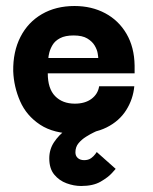

<svg xmlns="http://www.w3.org/2000/svg" viewBox="-20 -435 508 639"><path d="M250 184Q226 184 201.5 175Q177 166 160.5 146Q144 126 144 92Q144 62 160 38Q176 14 199.5 -3Q223 -20 246.5 -31Q270 -42 286 -47.5Q302 -53 302 -53V1Q302 1 291.5 6Q281 11 266.5 20Q252 29 241.5 41.5Q231 54 231 72Q231 84 239 91Q247 98 260 98Q274 98 283 91.5Q292 85 297 78Q302 71 302 71L365 127Q365 127 352.5 141Q340 155 315 169.5Q290 184 250 184ZM232 10Q159 10 113.5 -20Q68 -50 47 -98Q26 -146 24 -198Q23 -263 48 -312Q73 -361 119.5 -388Q166 -415 228 -415Q285 -415 330 -391Q375 -367 401 -322.5Q427 -278 428 -217Q428 -216 428 -206Q428 -196 428 -191H139Q139 -140 163.5 -115Q188 -90 229 -90Q263 -90 284.5 -106Q306 -122 310 -148H427Q423 -105 400 -68.5Q377 -32 335 -11Q293 10 232 10ZM141 -242H307Q307 -246 305 -258Q303 -270 295 -283.5Q287 -297 270.5 -307Q254 -317 225 -317Q197 -317 180 -308Q163 -299 155 -285.5Q147 -272 144 -259.5Q141 -247 141 -242Z"/></svg>

Font: Darker Grotesque Light ExtraBold
Style: Regular
Weight: 800
Version: Version 1.000;gftools[0.9.28]